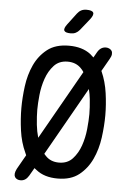

<svg xmlns="http://www.w3.org/2000/svg" viewBox="-64 -996 727 1080"><g transform="rotate(5 300.0 -456.0)"><path d="M300 10Q225 10 179 -27Q172 -32 166 -37L140 8Q131 23 119.5 30.5Q108 38 93 38Q83 38 74.5 34Q66 30 61.5 22.5Q57 15 58 3.5Q59 -8 67 -24L113 -105L107 -119Q81 -175 72 -241Q63 -307 63 -367Q63 -425 71.5 -490.5Q80 -556 105.5 -611.5Q131 -667 177.5 -703.5Q224 -740 300 -740Q375 -740 422 -704Q432 -696 442 -686L459 -716Q468 -732 480 -740Q492 -748 508 -748Q517 -748 526 -744Q535 -740 540 -732.5Q545 -725 544 -713Q543 -701 534 -686L493 -614Q493 -613 494 -613Q519 -557 528 -492Q537 -427 537 -368Q537 -308 528 -241.5Q519 -175 493 -119Q467 -63 421 -26.5Q375 10 300 10ZM172 -209 393 -599Q386 -610 377 -619Q348 -650 300 -650Q252 -650 223 -618.5Q194 -587 178.5 -542.5Q163 -498 158 -449.5Q153 -401 153 -366Q153 -330 158 -281Q162 -244 172 -209ZM300 -80Q348 -80 377 -111.5Q406 -143 421.5 -187.5Q437 -232 442 -281.5Q447 -331 447 -367Q447 -402 442 -451Q439 -479 432 -507L214 -122Q218 -117 223 -112Q252 -80 300 -80ZM303 -810Q272 -810 266 -822Q260 -834 279 -859L328 -924Q338 -937 350.5 -943.5Q363 -950 380 -950Q412 -950 418.5 -937.5Q425 -925 405 -899L353 -834Q343 -822 331 -816Q319 -810 303 -810Z"/></g></svg>

Font: Maple Mono NF
Style: Regular
Weight: 400
Monospace: yes
Designer: subframe7536
Version: Version 7.000